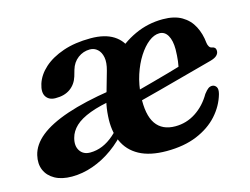

<svg xmlns="http://www.w3.org/2000/svg" viewBox="-74 -593 945 726"><g transform="rotate(-15 398.5 -230.5)"><path d="M317 -173Q320.5 -233.5 344.8 -287.8Q369 -342 409 -383.8Q449 -425.5 500.8 -449.5Q552.5 -473.5 611 -473.5Q656 -473.5 685 -456.5Q714 -439.5 729.2 -410.2Q744.5 -381 748 -344Q749 -336 752.8 -329.8Q756.5 -323.5 762.5 -322.5Q770 -321.5 774.2 -317.5Q778.5 -313.5 778.5 -304.5Q778.5 -295.5 771 -287.8Q763.5 -280 745.5 -275Q721.5 -268.5 686.8 -259.2Q652 -250 612.5 -239.2Q573 -228.5 534.5 -218.2Q496 -208 464.2 -199.8Q432.5 -191.5 413.8 -186.5Q395 -181.5 395 -181.5L390 -221Q390 -221 407.5 -225.5Q425 -230 453.5 -237.5Q482 -245 514.8 -254Q547.5 -263 579 -271.8Q610.5 -280.5 633 -287.5L618.5 -269Q623.5 -285 626 -305.2Q628.5 -325.5 629 -351Q629 -385.5 617.5 -405.5Q606 -425.5 585 -425.5Q564.5 -425.5 543.2 -409Q522 -392.5 503.2 -363.2Q484.5 -334 472 -295.8Q459.5 -257.5 457 -214Q453 -141 477.5 -105.5Q502 -70 553.5 -70Q597 -70 633.5 -93.8Q670 -117.5 694 -159Q704.5 -172.5 711.2 -177.2Q718 -182 726.5 -182Q736.5 -181.5 742.5 -172.8Q748.5 -164 743.5 -145Q731 -101 699 -65.5Q667 -30 616.5 -9Q566 12 497.5 12Q432.5 12 391 -10.5Q349.5 -33 331.2 -74.8Q313 -116.5 317 -173ZM105 -356.5Q115.5 -389.5 145 -416Q174.5 -442.5 221 -458.5Q267.5 -474.5 329 -474.5Q384.5 -474.5 418.5 -452.8Q452.5 -431 464 -391.2Q475.5 -351.5 463.5 -297.5L336.5 -268L357 -340Q365.5 -370.5 361.5 -391.2Q357.5 -412 345 -423.2Q332.5 -434.5 315.5 -434.5Q289.5 -434.5 268.5 -418.8Q247.5 -403 239.5 -375.5L232.5 -351Q223.5 -322 200.8 -305.8Q178 -289.5 143 -290Q118 -290 106.5 -307.2Q95 -324.5 105 -356.5ZM20 -99.5Q29 -138.5 67.5 -169.8Q106 -201 176 -224.8Q246 -248.5 349 -264.5L357.5 -229.5Q297 -219.5 258.5 -205Q220 -190.5 199.2 -171Q178.5 -151.5 172 -126.5Q164 -96.5 177 -77Q190 -57.5 216.5 -57.5Q241.5 -57.5 265 -67.2Q288.5 -77 310.2 -96Q332 -115 351.5 -141L356.5 -108.5Q326.5 -71 288.5 -43.8Q250.5 -16.5 209.2 -2Q168 12.5 127 12.5Q87 12.5 60.5 -2.2Q34 -17 23.2 -42.2Q12.5 -67.5 20 -99.5Z"/></g></svg>

Font: Fraunces SemiBold
Style: Italic
Weight: 600
Italic angle: -16°
Version: Version 1.000;[b76b70a41]